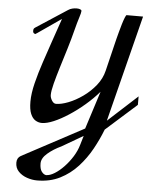

<svg xmlns="http://www.w3.org/2000/svg" viewBox="-69 -796 955 1229"><g transform="rotate(5 408.5 -181.5)"><path d="M215.8 377.9Q183.6 377.9 150.9 366.7Q118.2 355.5 96.2 332.8Q74.2 310.1 74.2 275.9Q74.2 244.6 99.1 231L494.1 20L571.8 -223.1Q532.2 -177.2 483.4 -135.5Q434.6 -93.8 384.5 -61.3Q334.5 -28.8 290 -10Q245.6 8.8 213.9 8.8Q192.4 8.8 173.1 -2.9Q153.8 -14.6 141.8 -43Q129.9 -71.3 129.9 -121.1Q129.9 -173.8 146.7 -241.5Q163.6 -309.1 187.5 -380.1Q211.4 -451.2 232.9 -514.2L285.2 -666L134.8 -562L129.9 -559.1Q126 -555.2 124 -555.2Q118.2 -555.2 113 -559.6Q107.9 -564 107.9 -573.2Q107.9 -579.1 109.1 -584.5Q110.4 -589.8 118.2 -595.2L318.8 -726.1Q331.1 -734.4 345.7 -737.8Q360.4 -741.2 373 -741.2Q386.7 -741.2 395.8 -737.5Q404.8 -733.9 404.8 -727.1Q404.8 -716.3 394.3 -684.1Q383.8 -651.9 370.1 -598.1Q356.4 -543.5 337.2 -480.5Q317.9 -417.5 299.3 -357.2Q280.8 -296.9 268.3 -248.8Q255.9 -200.7 255.9 -174.8Q255.9 -157.7 267.3 -139.4Q278.8 -121.1 293.9 -121.1Q327.6 -121.1 373.3 -138.9Q418.9 -156.7 464.8 -189.2Q510.7 -221.7 545.7 -265.4Q580.6 -309.1 592.8 -360.8L637.2 -543.9Q638.2 -549.3 643.3 -568.8Q648.4 -588.4 655.3 -614.3Q662.1 -640.1 669.7 -665.3Q677.2 -690.4 684.1 -707.5Q690.9 -724.6 694.8 -726.1H800.8L627.9 -42L816.9 -214.8V-160.2L619.1 16.1Q595.2 78.6 560.1 142.3Q524.9 206.1 476.1 259.5Q427.2 313 362.8 345.5Q298.3 377.9 215.8 377.9ZM270 338.9Q294.9 338.9 325 320.3Q355 301.8 384.5 270.8Q414.1 239.7 437.3 202.4Q460.4 165 471.2 127L488.8 67.9L353 147Q302.7 170.4 265.9 201.9Q229 233.4 229 267.1Q229 302.2 241.7 319.3Q254.4 336.4 270 338.9Z"/></g></svg>

Font: Norican
Style: Regular
Weight: 400
Designer: Vernon Adams
Foundry: Vernon Adams
Version: Version 1.100; ttfautohint (v1.8.4.7-5d5b);gftools[0.9.33]